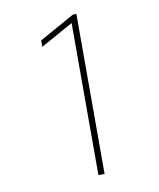

<svg xmlns="http://www.w3.org/2000/svg" viewBox="-80 -762 684 826"><g transform="rotate(-10 262.0 -349.5)"><path d="M283 -664 141 -585V-613L295 -699H310V0H283Z"/></g></svg>

Font: FreesentationVF
Style: Regular
Weight: 400
Designer: glyphs from Roboto by Christian Robertson / Hangul glyphs from Noto Sans CJK(Source Han Sans) by Jang Soo-young and Kang
Foundry: PT&
Version: Version 2.001;Glyphs 3.3.1 (3343)